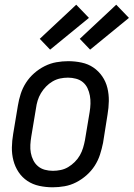

<svg xmlns="http://www.w3.org/2000/svg" viewBox="-20 -788 568 816"><path d="M204 8Q175 8 147 2Q119 -4 96.5 -19Q74 -34 59 -56.5Q44 -79 37 -106Q30 -133 30.5 -161.5Q31 -190 36 -219L56 -339Q60 -364 68 -389Q76 -414 90.5 -436.5Q105 -459 125.5 -477Q146 -495 170 -507Q194 -519 219.5 -523.5Q245 -528 270 -528Q299 -528 327 -522Q355 -516 377 -501Q399 -486 414.5 -463.5Q430 -441 436.5 -414Q443 -387 442.5 -358.5Q442 -330 437 -301L418 -181Q413 -156 405 -131Q397 -106 382.5 -83.5Q368 -61 347.5 -43Q327 -25 303.5 -13Q280 -1 254.5 3.5Q229 8 204 8ZM205 -62Q221 -62 238 -65.5Q255 -69 270 -78Q285 -87 298 -100Q311 -113 319.5 -128Q328 -143 333 -159.5Q338 -176 341 -192L361 -312Q364 -330 364.5 -347.5Q365 -365 362 -381.5Q359 -398 352 -413Q345 -428 332.5 -438.5Q320 -449 303 -453.5Q286 -458 269 -458Q252 -458 235.5 -454.5Q219 -451 203.5 -442Q188 -433 175.5 -420Q163 -407 154 -392Q145 -377 140 -360.5Q135 -344 133 -328L113 -208Q110 -190 109 -172.5Q108 -155 111 -138.5Q114 -122 121.5 -107Q129 -92 141.5 -81.5Q154 -71 170.5 -66.5Q187 -62 205 -62ZM363 -577 319 -623 474 -768 528 -712ZM193 -577 149 -623 304 -768 358 -712Z"/></svg>

Font: Iosevka SS04 Oblique
Style: Regular
Weight: 400
Italic angle: -9°
Monospace: yes
Designer: Belleve Invis
Foundry: Belleve Invis
Version: Version 19.0.0; ttfautohint (v1.8.4)